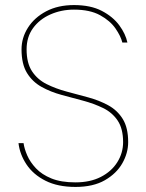

<svg xmlns="http://www.w3.org/2000/svg" viewBox="-20 -731 576 758"><path d="M278 7Q208 7 159.5 -17.5Q111 -42 84.5 -82Q58 -122 53 -166H73Q76 -144 87.5 -117.5Q99 -91 122 -66.5Q145 -42 183 -26.5Q221 -11 278 -11Q336 -11 378 -32.5Q420 -54 443 -90.5Q466 -127 466 -170Q466 -223 444.5 -255Q423 -287 387 -304.5Q351 -322 308 -333.5Q265 -345 222.5 -356.5Q180 -368 144 -388Q108 -408 86.5 -443Q65 -478 65 -536Q65 -582 90.5 -622Q116 -662 162.5 -686.5Q209 -711 272 -711Q338 -711 382 -688Q426 -665 451 -631Q476 -597 483 -563H463Q457 -588 436 -618.5Q415 -649 375 -671Q335 -693 272 -693Q222 -693 179 -674Q136 -655 110.5 -620Q85 -585 85 -536Q85 -482 106.5 -449.5Q128 -417 164 -399Q200 -381 243 -369.5Q286 -358 328.5 -346.5Q371 -335 407 -315.5Q443 -296 464.5 -261.5Q486 -227 486 -170Q486 -127 463 -86.5Q440 -46 394 -19.5Q348 7 278 7Z"/></svg>

Font: Poppins Variable
Style: Regular
Weight: 100
Designer: Jonny Pinhorn
Foundry: Indian Type Foundry
Version: Version 6.000